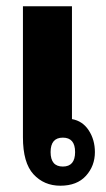

<svg xmlns="http://www.w3.org/2000/svg" viewBox="-20 -581 336 611"><path d="M209 -561V-202Q243 -196 262.5 -166Q282 -136 282 -97Q282 -53 253.5 -21.5Q225 10 172 10Q120 10 86.5 -26.5Q53 -63 53 -144V-561ZM180 -143Q141 -143 141 -97Q141 -51 180 -51Q219 -51 219 -97Q219 -143 180 -143Z"/></svg>

Font: Noto Sans Thai Looped ExtraCondensed Black
Style: Regular
Weight: 900
Width: 2
Designer: Sasikarn Vongin, Ben Mitchell
Foundry: The Fontpad Ltd
Version: Version 1.001; ttfautohint (v1.8.4.7-5d5b)